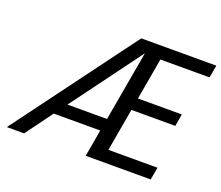

<svg xmlns="http://www.w3.org/2000/svg" viewBox="-116 -867 1193 1036"><g transform="rotate(20 480.5 -349.0)"><path d="M666 -626 624 -387H876L864 -317H612L569 -72H851L838 0H465L492 -155H225L111 0H12L530 -698H961L948 -626ZM505 -226 576 -629 278 -226Z"/></g></svg>

Font: Fz Poppins
Style: Italic
Weight: 400
Italic angle: -10°
Designer: Ninad Kale (Devanagari), Jonny Pinhorn (Latin)
Foundry: Indian Type Foundry
Version: Vit hóa bi Vntype.Com & FontZin.Com